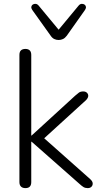

<svg xmlns="http://www.w3.org/2000/svg" viewBox="-20 -963 524 989"><path d="M111 6Q96 6 88 -2Q80 -10 80 -25V-680Q80 -696 88 -703.5Q96 -711 111 -711Q125 -711 133 -703.5Q141 -696 141 -680V-265H143L367 -470Q378 -480 386.5 -486Q395 -492 409 -492Q421 -492 428 -485Q435 -478 434.5 -468.5Q434 -459 424 -448L186 -231V-270L445 -40Q457 -29 457.5 -18.5Q458 -8 451 -1Q444 6 432 6Q419 6 410 0.5Q401 -5 388 -17L143 -233H141V-25Q141 6 111 6ZM282 -757Q270 -757 259.5 -762Q249 -767 241 -779L146 -912Q140 -921 141.5 -928.5Q143 -936 149.5 -940Q156 -944 164.5 -943Q173 -942 180 -933L282 -810L384 -933Q391 -942 399.5 -943Q408 -944 414.5 -940Q421 -936 422.5 -928.5Q424 -921 418 -912L324 -779Q315 -767 304.5 -762Q294 -757 282 -757Z"/></svg>

Font: Nunito ExtraLight Light
Style: Regular
Weight: 300
Version: Version 3.602